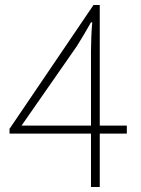

<svg xmlns="http://www.w3.org/2000/svg" viewBox="-20 -746 561 766"><path d="M343 0H378V-726H353L18 -232V-213H486V-245H66L286 -561C306 -593 326 -626 343 -657H348C345 -626 343 -574 343 -544Z"/></svg>

Font: Source Han Sans JP VF
Style: Regular
Weight: 250
Designer: Ryoko NISHIZUKA 西塚涼子 (kana, bopomofo & ideographs); Paul D. Hunt (Latin, Greek & Cyrillic); Sandoll Communications 산돌커뮤니
Foundry: Adobe
Version: Version 2.004;hotconv 1.0.118;makeotfexe 2.5.65603